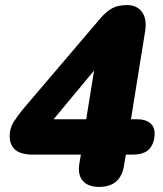

<svg xmlns="http://www.w3.org/2000/svg" viewBox="-20 -726 640 755"><path d="M369 9Q327 9 306 -14.5Q285 -38 292 -82L298 -118H110Q62 -118 40 -137Q18 -156 18 -191Q18 -221 32.5 -244.5Q47 -268 69 -295L374 -653Q398 -681 421 -693.5Q444 -706 480 -706Q518 -706 538 -679.5Q558 -653 551 -605L495 -257H520Q552 -257 570 -242.5Q588 -228 588 -202Q588 -164 568 -141Q548 -118 500 -118H475L468 -77Q462 -35 437.5 -13Q413 9 369 9ZM319 -257 356 -486H381L155 -214L161 -257Z"/></svg>

Font: Nunito ExtraLight Black
Style: Italic
Weight: 900
Italic angle: -9°
Version: Version 3.602